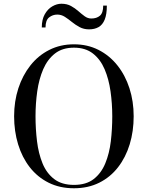

<svg xmlns="http://www.w3.org/2000/svg" viewBox="-20 -997 790 1027"><path d="M375.5 10Q299.5 10 240 -19.8Q180.5 -49.5 139.2 -102.5Q98 -155.5 76.8 -225.2Q55.5 -295 55.5 -375Q55.5 -455 78.2 -524.8Q101 -594.5 143 -647.5Q185 -700.5 244 -730.2Q303 -760 375.5 -760Q448 -760 506.8 -730.2Q565.5 -700.5 607.8 -647.5Q650 -594.5 672.5 -524.8Q695 -455 695 -375Q695 -295 673.8 -225.2Q652.5 -155.5 611.5 -102.5Q570.5 -49.5 511 -19.8Q451.5 10 375.5 10ZM375.5 -8Q441 -8 481.2 -39.2Q521.5 -70.5 543.2 -123.2Q565 -176 572.8 -241.5Q580.5 -307 580.5 -375Q580.5 -443 571.2 -508.5Q562 -574 539.5 -626.8Q517 -679.5 477 -710.8Q437 -742 375.5 -742Q314 -742 274 -710.8Q234 -679.5 211.2 -626.8Q188.5 -574 179.2 -508.5Q170 -443 170 -375Q170 -307 178 -241.5Q186 -176 207.5 -123.2Q229 -70.5 269.8 -39.2Q310.5 -8 375.5 -8ZM456.5 -840Q428 -840 405.8 -852Q383.5 -864 364.5 -879.5Q345.5 -895 326.8 -907Q308 -919 286.5 -919Q262 -919 242.8 -904Q223.5 -889 223.5 -850H203.5Q203.5 -892.5 219.5 -920.8Q235.5 -949 259.8 -963Q284 -977 308.5 -977Q338 -977 359.8 -965Q381.5 -953 399 -937.5Q416.5 -922 433 -910Q449.5 -898 468.5 -898Q497 -898 514.5 -913Q532 -928 532 -967H551.5Q551.5 -920 540 -892Q528.5 -864 507.2 -852Q486 -840 456.5 -840Z"/></svg>

Font: Bodoni Moda SC
Style: Regular
Weight: 400
Designer: Owen Earl
Foundry: indestructible type
Version: Version 2.005